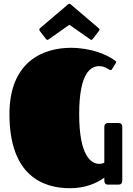

<svg xmlns="http://www.w3.org/2000/svg" viewBox="-20 -977 702 1016"><path d="M505 -627C537 -627 558 -606 565 -606C569 -606 570 -607 572 -610L593 -644C594 -646 595 -647 595 -648C595 -652 591 -654 589 -656C549 -687 462 -724 355 -724C208 -724 30 -651 30 -373C30 -47 208 19 350 19C431 19 491 -7 532 -37V-23C532 -12 535 0 552 0H603C615 0 627 -1 627 -23V-303C627 -325 615 -326 603 -326H552C535 -326 532 -314 532 -303V-116C524 -112 515 -110 505 -110C462 -110 399 -152 399 -373C399 -595 462 -627 505 -627ZM457 -769C459 -767 461 -766 463 -766C466 -766 468 -767 471 -771L504 -814C506 -816 507 -819 507 -821C507 -823 505 -825 502 -828L354 -954C352 -955 351 -957 347 -957C344 -957 342 -955 340 -954L192 -828C189 -825 188 -823 188 -821C188 -819 189 -816 190 -814L223 -771C226 -767 229 -766 231 -766C233 -766 235 -767 238 -769L347 -846Z"/></svg>

Font: Fascinate
Style: Regular
Weight: 900
Designer: Astigmatic (AOETI)
Foundry: Astigmatic (AOETI)
Version: Version 1.000